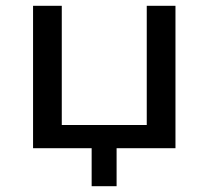

<svg xmlns="http://www.w3.org/2000/svg" viewBox="-20 -511 719 662"><path d="M296 131V0H94V-491H193V-80H486V-491H585V0H382V131Z"/></svg>

Font: Nunito Sans 10pt SemiExpanded Medium
Style: Regular
Weight: 500
Width: 6
Designer: Vernon Adams
Foundry: Vernon Adams
Version: Version 3.101;gftools[0.9.27]